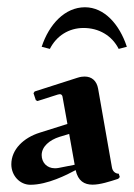

<svg xmlns="http://www.w3.org/2000/svg" viewBox="-20 -509 373 534"><path d="M212.4 -431.2C254.9 -431.2 291.3 -410.2 310.1 -373L332.8 -378.9C312.5 -440.9 270.3 -488.8 216.3 -488.8C160.4 -488.8 116.5 -441.4 95.9 -378.9L118.7 -373C137 -409.4 171.6 -431.2 212.4 -431.2ZM167.5 -164.3 90.8 -140.1C45.4 -126 11.5 -93.3 11.5 -52C11.5 -20.5 35.2 4.9 64.5 4.9C112.1 4.9 166.3 -22.9 190.4 -35.9C197 -5.4 214.8 4.6 237.5 4.6C258.5 4.6 284.7 -3.9 308.8 -11.7L313.2 -16.6L310.3 -25.9C301.3 -25.9 293.2 -32 291.3 -43.5L252.9 -262.2C249 -284.2 235.4 -296.1 215.3 -296.1C209.5 -296.1 203.6 -295.4 194.6 -292.5L76.4 -254.6L73.2 -249.8L79.6 -230.5L84.2 -228L141.1 -246.1C143.6 -246.8 145.5 -247.1 146.5 -247.1C150.1 -247.1 153.1 -244.4 153.8 -240.5ZM172.4 -136.5 187.7 -50.8 143.3 -42C139.6 -41.3 136.2 -41 132.8 -41C109.6 -41 95.9 -57.9 95.9 -77.6C95.9 -101.3 117.7 -119.6 145.5 -128.4Z"/></svg>

Font: RisaltypS01
Style: Medium
Weight: 500
Italic angle: -9°
Designer: gluk
Foundry: gluk
Version: Version 0.24